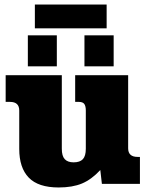

<svg xmlns="http://www.w3.org/2000/svg" viewBox="-20 -812 643 848"><path d="M134 -792H451V-687H134ZM103 -656H231V-519H103ZM353 -656H482V-519H353ZM65 -154V-324Q65 -362 24 -362H5V-480H253V-155Q253 -123 266 -109Q279 -95 305 -95Q333 -95 346 -109Q359 -123 359 -155V-324Q359 -343 352.5 -352.5Q346 -362 328 -362H312V-480H546V-157Q546 -119 588 -119H598V0H430L423 -61Q384 -19 342 -1.5Q300 16 239 16Q149 16 107 -27.5Q65 -71 65 -154Z"/></svg>

Font: Pridi
Style: Bold
Weight: 700
Designer: Katatrad Team
Foundry: CadsonDemak
Version: Version 1.001